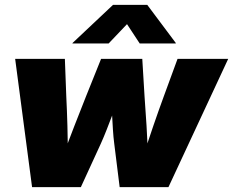

<svg xmlns="http://www.w3.org/2000/svg" viewBox="-20 -772 961 792"><path d="M112.3 0 42.5 -529.3H247.6L253.4 -375Q256.3 -316.9 258.1 -252.7Q259.8 -188.5 259.8 -120.1H237.3Q261.7 -188.5 286.9 -252.7Q312 -316.9 335 -375L397 -529.3H566.9L576.2 -375Q580.6 -316.9 584.5 -252.7Q588.4 -188.5 590.3 -120.1H568.8Q590.3 -188.5 612.3 -252.4Q634.3 -316.4 655.8 -375L712.4 -529.3H921.4L674.8 0H473.6L451.2 -179.7Q447.8 -205.6 445.8 -237.5Q443.8 -269.5 442.1 -302.2Q440.4 -335 438 -362.8H469.2Q457.5 -335 445.1 -302.2Q432.6 -269.5 420.2 -237.5Q407.7 -205.6 396 -179.7L313.5 0ZM428.2 -592.8H278.8L279.3 -594.7L446.3 -752H587.4L705.1 -594.7V-592.8H556.2L503.9 -672.4Z"/></svg>

Font: Inter 24pt Black
Style: Italic
Weight: 900
Italic angle: -9.3988°
Designer: Rasmus Andersson
Foundry: rsms
Version: Version 4.001;git-66647c0bb